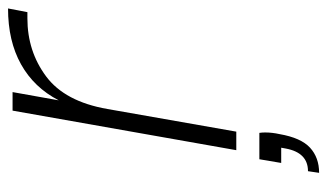

<svg xmlns="http://www.w3.org/2000/svg" viewBox="-184 -410 795 466"><g transform="rotate(-90 213.0 -176.5)"><path d="M203 -431Q234 -491 290.5 -522.5Q347 -554 426 -554L417 -507H402Q322 -507 261 -461.5Q200 -416 182 -313L127 0H82L178 -543H223ZM124 56Q125 63 125 70Q125 87 121 105Q112 157 88 179Q64 201 27 201L31 174Q76 174 86 120L88 109H51L60 56Z"/></g></svg>

Font: Fz Poppins ExtLt
Style: Italic
Weight: 200
Italic angle: -10°
Designer: Ninad Kale (Devanagari), Jonny Pinhorn (Latin)
Foundry: Indian Type Foundry
Version: Vit hóa bi Vntype.Com & FontZin.Com